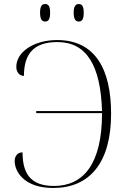

<svg xmlns="http://www.w3.org/2000/svg" viewBox="-20 -924 631 954"><path d="M371 -817C387 -817 396 -827 396 -861C396 -894 387 -904 371 -904C357 -904 346 -894 346 -861C346 -827 357 -817 371 -817ZM204 -817C220 -817 229 -827 229 -861C229 -894 220 -904 204 -904C189 -904 179 -894 179 -861C179 -827 189 -817 204 -817ZM245 10C421 10 532 -110 532 -359C532 -577 455 -725 264 -725C147 -725 61 -665 61 -592C61 -564 78 -547 99 -547C99 -660 151 -715 265 -715C409 -715 480 -601 487 -372H160V-362H487C487 -107 393 0 248 0C133 0 92 -61 92 -167C67 -167 53 -149 53 -123C53 -75 96 10 245 10Z"/></svg>

Font: Noto Serif Display ExtraLight
Style: Regular
Weight: 200
Designer: Monotype Design Team
Foundry: Monotype Imaging Inc.
Version: Version 2.009